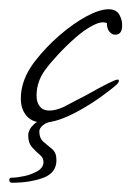

<svg xmlns="http://www.w3.org/2000/svg" viewBox="-30 -245 284 415"><path d="M64 20Q40 20 27.5 5.5Q15 -9 15 -32Q15 -73 45 -112Q69 -143 98.5 -168.5Q128 -194 156.5 -209.5Q185 -225 205 -225Q224 -225 230 -209Q234 -201 234 -190Q234 -170 219 -170Q212 -170 206.5 -176.5Q201 -183 201 -195Q190 -200 171.5 -190.5Q153 -181 133 -163.5Q113 -146 95 -126.5Q77 -107 67 -93Q49 -68 49 -38Q49 -24 56 -15Q63 -6 77 -6Q90 -6 108 -14Q121 -21 132.5 -27Q144 -33 154 -38Q216 -73 224 -73Q227 -73 227 -70Q227 -67 222 -62Q212 -53 190 -37Q168 -21 143 -7Q118 7 97 14Q78 20 64 20ZM-4 150Q-10 150 -10 144Q-10 139 -4 139Q7 139 23 135.5Q39 132 51.5 124.5Q64 117 64 105Q64 96 56 89.5Q48 83 39.5 73.5Q31 64 31 48Q31 35 43.5 23.5Q56 12 77 12Q85 12 85 17Q71 19 63 25.5Q55 32 55 39Q55 54 64.5 62Q74 70 83 77.5Q92 85 92 101Q92 129 63 139.5Q34 150 -4 150Z"/></svg>

Font: Allison
Style: Regular
Weight: 400
Designer: Robert E. Leuschke
Foundry: Robert E. Leuschke
Version: Version 1.010; ttfautohint (v1.8.3)